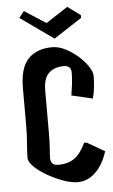

<svg xmlns="http://www.w3.org/2000/svg" viewBox="-57 -868 531 899"><g transform="rotate(-5 209.0 -419.0)"><path d="M271 -8Q243 -8 205 -21.5Q167 -35 130.5 -56Q94 -77 70.5 -100Q47 -123 47 -142Q47 -168 50.5 -208.5Q54 -249 54 -294V-467Q54 -565 94.5 -606.5Q135 -648 207 -648Q237 -648 268.5 -632Q300 -616 327.5 -592Q355 -568 372 -542Q389 -516 389 -496Q389 -473 386 -444.5Q383 -416 376 -392L277 -415Q281 -439 284.5 -466Q288 -493 288 -522Q288 -555 253 -555Q209 -555 183 -530.5Q157 -506 157 -447V-254Q157 -204 154.5 -174Q152 -144 152 -132Q152 -97 188 -97Q235 -97 265 -119Q295 -141 317 -189H329L412 -141Q391 -77 354.5 -42.5Q318 -8 271 -8ZM354 -773 222 -687 66 -798 90 -828 191 -763 294 -830 354 -786Z"/></g></svg>

Font: Jaini
Style: Regular
Weight: 400
Designer: Maithili Shingre, Girish Dalvi (Devanagari), Taresh Vohra (Latin)
Foundry: Ek Type
Version: Version 2.000; ttfautohint (v1.8.4.7-5d5b)